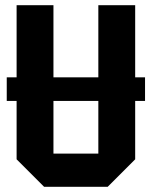

<svg xmlns="http://www.w3.org/2000/svg" viewBox="-20 -720 585 740"><path d="M6 -331V-422H539V-331ZM44 -106V-700H186V-128H359V-700H501V-106L395 0H150Z"/></svg>

Font: Tektur SemiCondensed SemiBold
Style: Regular
Weight: 600
Width: 4
Designer: Adam Jagosz
Foundry: Adam Jagosz
Version: Version 1.005;gftools[0.9.30]